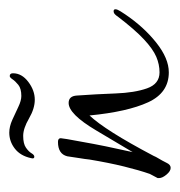

<svg xmlns="http://www.w3.org/2000/svg" viewBox="-7 -372 388 414"><g transform="rotate(-90 187.0 -165.0)"><path d="M32 9Q25 9 17.5 0Q10 -9 10 -16V-19L19 -36Q27 -59 35 -91.5Q43 -124 50 -166Q51 -176 53 -187.5Q55 -199 57 -214Q62 -234 88 -234Q96 -234 96 -228Q96 -226 94 -214Q92 -202 88 -181Q84 -158 78.5 -131Q73 -104 66 -73L113 -152Q148 -211 172 -211Q187 -211 188 -193Q191 -151 192.5 -110Q194 -69 203.5 -42Q213 -15 238 -15Q255 -15 271.5 -22Q288 -29 309 -48.5Q330 -68 359 -106Q360 -108 363 -111Q366 -114 370 -114Q374 -114 374 -110Q374 -106 369.5 -99Q365 -92 363 -89Q336 -49 302 -22Q268 5 238 5Q194 5 173.5 -39.5Q153 -84 145 -166Q129 -149 107.5 -115Q86 -81 58 -28Q56 -23 52 -16.5Q48 -10 43 0Q39 9 32 9ZM179 -284Q160 -284 138.5 -296.5Q117 -309 101 -309Q84 -309 75.5 -303Q67 -297 63.5 -291Q60 -285 56 -285Q51 -285 53 -292Q58 -315 73.5 -327Q89 -339 108 -339Q121 -339 135.5 -332.5Q150 -326 163.5 -319.5Q177 -313 187 -313Q203 -313 211 -319.5Q219 -326 223 -332Q227 -338 230 -338Q236 -338 236 -331Q236 -312 217.5 -298Q199 -284 179 -284Z"/></g></svg>

Font: Lavishly Yours
Style: Regular
Weight: 400
Designer: Robert E. Leuschke
Foundry: Robert E. Leuschke
Version: Version 1.010; ttfautohint (v1.8.3)